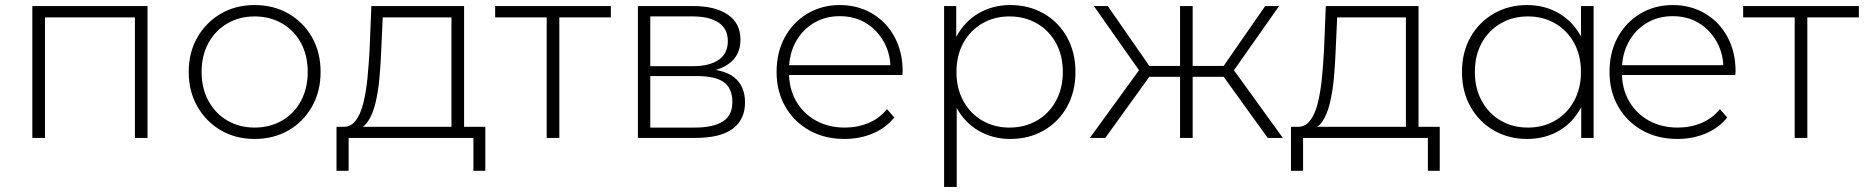

<svg xmlns="http://www.w3.org/2000/svg" viewBox="-20 -546 7378 760"><path d="M108 0V-522H564V0H514V-492L528 -477H144L158 -492V0Z M988 4Q913 4 854.5 -30Q796 -64 761.5 -124Q727 -184 727 -261Q727 -339 761.5 -398.5Q796 -458 854.5 -492Q913 -526 988 -526Q1063 -526 1122 -492Q1181 -458 1215 -398.5Q1249 -339 1249 -261Q1249 -184 1215 -124Q1181 -64 1122 -30Q1063 4 988 4ZM988 -41Q1048 -41 1096 -68.5Q1144 -96 1171 -146Q1198 -196 1198 -261Q1198 -327 1171 -376.5Q1144 -426 1096 -453.5Q1048 -481 988 -481Q928 -481 880.5 -453.5Q833 -426 805.5 -376.5Q778 -327 778 -261Q778 -196 805.5 -146Q833 -96 880.5 -68.5Q928 -41 988 -41Z M1767 -24V-477H1495L1489 -347Q1487 -292 1482 -237.5Q1477 -183 1466 -137.5Q1455 -92 1435.5 -64Q1416 -36 1385 -33L1335 -44Q1367 -42 1387 -67.5Q1407 -93 1418 -137Q1429 -181 1434.5 -236.5Q1440 -292 1443 -350L1450 -522H1817V-24ZM1312 130V-44H1901V130H1854V0H1360V130Z M2144 0V-492L2158 -477H1940V-522H2398V-477H2180L2194 -492V0Z M2505 0V-522H2725Q2811 -522 2861 -488Q2911 -454 2911 -389Q2911 -325 2862.5 -292Q2814 -259 2737 -259L2751 -274Q2843 -274 2886 -240Q2929 -206 2929 -140Q2929 -73 2880.5 -36.5Q2832 0 2731 0ZM2554 -41H2730Q2803 -41 2841 -65Q2879 -89 2879 -142Q2879 -196 2845.5 -220.5Q2812 -245 2738 -245H2554ZM2554 -284H2722Q2788 -284 2824.5 -309Q2861 -334 2861 -383Q2861 -432 2824.5 -456.5Q2788 -481 2722 -481H2554Z M3323 4Q3244 4 3183.5 -30Q3123 -64 3088.5 -124Q3054 -184 3054 -261Q3054 -339 3086.5 -398.5Q3119 -458 3176 -492Q3233 -526 3304 -526Q3375 -526 3431.5 -493Q3488 -460 3520.5 -400.5Q3553 -341 3553 -263Q3553 -260 3552.5 -256.5Q3552 -253 3552 -249H3091V-288H3525L3505 -269Q3506 -330 3479.5 -378.5Q3453 -427 3408 -454.5Q3363 -482 3304 -482Q3246 -482 3200.5 -454.5Q3155 -427 3129 -378.5Q3103 -330 3103 -268V-259Q3103 -195 3131.5 -145.5Q3160 -96 3210 -68.5Q3260 -41 3324 -41Q3374 -41 3417.5 -59Q3461 -77 3491 -114L3520 -81Q3486 -39 3434.5 -17.5Q3383 4 3323 4Z M3979 4Q3910 4 3854.5 -28Q3799 -60 3766.5 -119.5Q3734 -179 3734 -261Q3734 -343 3766.5 -402.5Q3799 -462 3854.5 -494Q3910 -526 3979 -526Q4053 -526 4111.5 -492.5Q4170 -459 4203.5 -399Q4237 -339 4237 -261Q4237 -183 4203.5 -123Q4170 -63 4111.5 -29.5Q4053 4 3979 4ZM3717 194V-522H3765V-351L3757 -260L3767 -169V194ZM3976 -41Q4036 -41 4084 -68.5Q4132 -96 4159.5 -146Q4187 -196 4187 -261Q4187 -327 4159.5 -376.5Q4132 -426 4084 -453.5Q4036 -481 3976 -481Q3916 -481 3868.5 -453.5Q3821 -426 3793.5 -376.5Q3766 -327 3766 -261Q3766 -196 3793.5 -146Q3821 -96 3868.5 -68.5Q3916 -41 3976 -41Z M4998 0 4810 -261 4852 -285 5058 0ZM4684 -242V-285H4846V-242ZM4856 -256 4809 -264 4988 -522H5043ZM4355 0H4294L4501 -285L4543 -261ZM4701 0H4651V-522H4701ZM4667 -242H4506V-285H4667ZM4497 -256 4310 -522H4365L4544 -264Z M5545 -24V-477H5273L5267 -347Q5265 -292 5260 -237.5Q5255 -183 5244 -137.5Q5233 -92 5213.5 -64Q5194 -36 5163 -33L5113 -44Q5145 -42 5165 -67.5Q5185 -93 5196 -137Q5207 -181 5212.5 -236.5Q5218 -292 5221 -350L5228 -522H5595V-24ZM5090 130V-44H5679V130H5632V0H5138V130Z M6025 4Q5952 4 5893.5 -29.5Q5835 -63 5801 -123Q5767 -183 5767 -261Q5767 -340 5801 -399.5Q5835 -459 5893.5 -492.5Q5952 -526 6025 -526Q6094 -526 6149.5 -494Q6205 -462 6237.5 -403Q6270 -344 6270 -261Q6270 -180 6238 -120Q6206 -60 6150.5 -28Q6095 4 6025 4ZM6028 -41Q6088 -41 6135.5 -68.5Q6183 -96 6210.5 -146Q6238 -196 6238 -261Q6238 -327 6210.5 -376.5Q6183 -426 6135.5 -453.5Q6088 -481 6028 -481Q5968 -481 5920.5 -453.5Q5873 -426 5845.5 -376.5Q5818 -327 5818 -261Q5818 -196 5845.5 -146Q5873 -96 5920.5 -68.5Q5968 -41 6028 -41ZM6239 0V-171L6248 -262L6238 -353V-522H6288V0Z M6620 4Q6541 4 6480.5 -30Q6420 -64 6385.5 -124Q6351 -184 6351 -261Q6351 -339 6383.5 -398.5Q6416 -458 6473 -492Q6530 -526 6601 -526Q6672 -526 6728.5 -493Q6785 -460 6817.5 -400.5Q6850 -341 6850 -263Q6850 -260 6849.5 -256.5Q6849 -253 6849 -249H6388V-288H6822L6802 -269Q6803 -330 6776.5 -378.5Q6750 -427 6705 -454.5Q6660 -482 6601 -482Q6543 -482 6497.5 -454.5Q6452 -427 6426 -378.5Q6400 -330 6400 -268V-259Q6400 -195 6428.5 -145.5Q6457 -96 6507 -68.5Q6557 -41 6621 -41Q6671 -41 6714.5 -59Q6758 -77 6788 -114L6817 -81Q6783 -39 6731.5 -17.5Q6680 4 6620 4Z M7084 0V-492L7098 -477H6880V-522H7338V-477H7120L7134 -492V0Z"/></svg>

Font: MOST Montserrat Light
Style: Regular
Weight: 300
Designer: Julieta Ulanovsky
Foundry: Julieta Ulanovsky
Version: Version 8.000;March 11, 2024;FontCreator 15.0.0.2926 64-bit